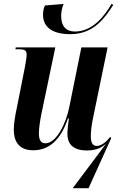

<svg xmlns="http://www.w3.org/2000/svg" viewBox="-20 -787 631 1017"><path d="M353 -606C480 -606 539 -698 580 -761L571 -767C533 -700 469 -620 377 -620C330 -620 304 -648 304 -702C304 -723 308 -745 317 -766L218 -758C211 -742 208 -729 208 -708C208 -656 241 -606 353 -606ZM542 -26 365 210H449L569 -55L564 -62C543 -36 518 -14 492 -14C471 -14 461 -32 461 -66C461 -89 465 -125 472 -158L550 -536H411L348 -225C330 -130 277 -28 221 -28C197 -28 186 -44 186 -81C186 -104 192 -149 200 -187L273 -536H63L62 -526H80C114 -526 121 -518 121 -497C121 -485 118 -464 112 -432L69 -215C61 -179 53 -132 53 -100C53 -41 78 9 156 9C235 9 300 -40 340 -160H345C342 -144 337 -96 337 -78C337 -32 359 10 441 10C489 10 519 -5 542 -26Z"/></svg>

Font: Noto Serif Display Condensed
Style: Bold Italic
Weight: 700
Width: 3
Italic angle: -12°
Designer: Monotype Design Team
Foundry: Monotype Imaging Inc.
Version: Version 2.009